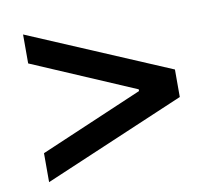

<svg xmlns="http://www.w3.org/2000/svg" viewBox="-63 -611 726 653"><g transform="rotate(-10 300.0 -285.0)"><path d="M56 -30V-130L411 -282V-288L56 -440V-540L544 -333V-238Z"/></g></svg>

Font: Nunito Sans 6pt
Style: Bold
Weight: 700
Version: Version 3.101;gftools[0.9.27]